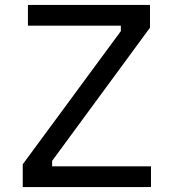

<svg xmlns="http://www.w3.org/2000/svg" viewBox="-20 -757 703 777"><path d="M72 0V-92L469 -631V-653H93V-737H587V-645L191 -106V-84H591V0Z"/></svg>

Font: Tomorrow
Style: Regular
Weight: 400
Designer: Tony de Marco, Monica Rizzolli
Foundry: Just in Type
Version: Version 2.002